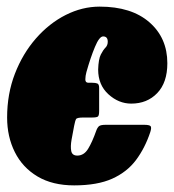

<svg xmlns="http://www.w3.org/2000/svg" viewBox="-20 -550 526 580"><path d="M485.5 -359Q485.5 -300.5 455 -268.8Q424.5 -237 376.5 -237Q338.5 -237 307.5 -265.2Q276.5 -293.5 276.5 -340Q277.5 -371.5 284.5 -385.2Q291.5 -399 298.5 -406Q305.5 -413 305.5 -424Q305.5 -440 291.5 -440Q280 -440 266.8 -408.2Q253.5 -376.5 241 -332Q238 -321 237.8 -310.5Q237.5 -300 247 -300H258.5Q268.5 -300 274 -297.8Q279.5 -295.5 279.5 -284.5V-215Q279.5 -201 275.8 -198Q272 -195 258 -195H232Q212.5 -195 209.8 -190.2Q207 -185.5 204 -170Q200 -149 196.2 -128.2Q192.5 -107.5 195.2 -93.8Q198 -80 213.5 -80Q233.5 -80 246 -100.2Q258.5 -120.5 270.5 -154.5Q274 -164.5 279 -168.8Q284 -173 299.5 -173H415Q431 -173 434.8 -169Q438.5 -165 434 -151Q418 -103 391 -66.8Q364 -30.5 319 -10.2Q274 10 204 10Q138.5 10 93.2 -17Q48 -44 24.8 -90.5Q1.5 -137 1.5 -195Q1.5 -266.5 25 -327.2Q48.5 -388 88.5 -433.8Q128.5 -479.5 178.5 -504.8Q228.5 -530 281 -530Q377 -530 431.2 -482.8Q485.5 -435.5 485.5 -359Z"/></svg>

Font: Besley* Condensed Fatface
Style: Italic
Weight: 900
Width: 3
Italic angle: -13°
Designer: Owen Earl
Foundry: indestructible type*
Version: Version 3.000; ttfautohint (v1.8.3)